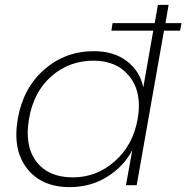

<svg xmlns="http://www.w3.org/2000/svg" viewBox="-20 -760 765 788"><path d="M365 -550Q448 -550 501.5 -508.5Q555 -467 568 -401L609 -634H437L442 -665H615L628 -740H672L659 -665H725L719 -634H653L541 0H497L523 -144Q488 -77 420 -34.5Q352 8 266 8Q151 8 91 -68.5Q31 -145 53 -272Q75 -399 161.5 -474.5Q248 -550 365 -550ZM545 -272Q564 -379 512.5 -445Q461 -511 364 -511Q264 -511 191 -447Q118 -383 99 -272Q80 -161 129.5 -96.5Q179 -32 279 -32Q376 -32 451 -98Q526 -164 545 -272Z"/></svg>

Font: Poppins ExtraLight
Style: Italic
Weight: 275
Italic angle: -10°
Designer: Ninad Kale (Devanagari), Jonny Pinhorn (Latin)
Foundry: Indian Type Foundry
Version: Version 3.200;PS 1.000;hotconv 16.6.54;makeotf.lib2.5.65590